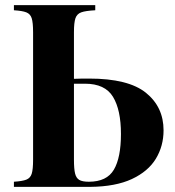

<svg xmlns="http://www.w3.org/2000/svg" viewBox="-20 -728 680 748"><path d="M617.2 -220.2Q617.2 -159.2 587.2 -109.6Q557.1 -60.1 493.7 -30.5Q430.2 -1 332 0H34.2V-20Q66.9 -22 82.5 -28.1Q98.1 -34.2 103.5 -51Q108.9 -67.9 108.9 -106V-602.1Q108.9 -640.1 103.5 -657Q98.1 -673.8 82.5 -679.9Q66.9 -686 34.2 -688V-708H351.1V-688Q313 -686 296.4 -679.9Q279.8 -673.8 273.9 -657Q268.1 -640.1 268.1 -602.1V-420.9Q290 -421.9 327.1 -421.9Q480 -421.9 548.6 -366.5Q617.2 -311 617.2 -220.2ZM451.2 -206.1Q451.2 -299.8 420.2 -350.8Q389.2 -401.9 311 -401.9H268.1V-106Q268.1 -69.8 272.5 -52Q276.9 -34.2 288.8 -27.1Q300.8 -20 326.2 -20Q396 -20 423.6 -66.9Q451.2 -113.8 451.2 -206.1Z"/></svg>

Font: Neothic
Style: Regular
Weight: 400
Designer: Vasily Draigo aka Daymarius
Foundry: Vasily Draigo aka Daymarius
Version: Version 1.00 May 8, 2019, initial release